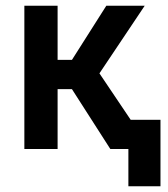

<svg xmlns="http://www.w3.org/2000/svg" viewBox="-20 -520 585 670"><path d="M231 -209H181V0H65V-500H181V-311H231L351 -500H485L327 -264L436 -102H540V130H428V0H365Z"/></svg>

Font: Retni Sans
Style: Bold
Weight: 700
Designer: Vitaly Kuzmin
Foundry: ParaType Ltd.
Version: Version 1.00;March 2, 2019;FontCreator 11.5.0.2425 64-bit; t